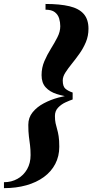

<svg xmlns="http://www.w3.org/2000/svg" viewBox="-60 -800 467 970"><path d="M-40 150.5V120.5Q-1.5 120.5 29 103Q59.5 85.5 77 54.8Q94.5 24 94.5 -16.5Q94.5 -44.5 91.8 -65.8Q89 -87 86 -110.8Q83 -134.5 83 -169.5Q83 -206 105 -233Q127 -260 161.5 -278.2Q196 -296.5 235 -307Q274 -317.5 307 -321V-297.5Q292 -292.5 270.8 -282.8Q249.5 -273 233.5 -256.2Q217.5 -239.5 217.5 -214Q217.5 -192.5 220.8 -177.5Q224 -162.5 228.5 -147.5Q233 -132.5 236.2 -112Q239.5 -91.5 239.5 -58.5Q239.5 -10.5 219.2 28.2Q199 67 161.8 94.2Q124.5 121.5 73.2 136Q22 150.5 -40 150.5ZM307 -308.5Q262.5 -313.5 227 -324.8Q191.5 -336 170.8 -358.8Q150 -381.5 150 -420.5Q150 -458 164.2 -491Q178.5 -524 197.2 -554Q216 -584 230.2 -612Q244.5 -640 244.5 -667.5Q244.5 -687.5 238.8 -706.8Q233 -726 217 -738.5Q201 -751 170 -751V-780Q242.5 -780 290.8 -768.5Q339 -757 363 -729.5Q387 -702 387 -655Q387 -618.5 373.8 -587Q360.5 -555.5 341.2 -528.5Q322 -501.5 302.8 -477.8Q283.5 -454 270.2 -433.2Q257 -412.5 257 -393.5Q257 -363 270.8 -351.5Q284.5 -340 307 -332.5Z"/></svg>

Font: Bodoni Moda 9pt
Style: Bold Italic
Weight: 700
Italic angle: -13°
Designer: Owen Earl
Foundry: indestructible type
Version: Version 2.004